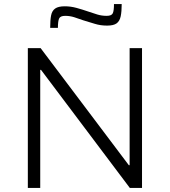

<svg xmlns="http://www.w3.org/2000/svg" viewBox="-20 -925 835 945"><path d="M117 0V-688H180L614 -112H618V-688H679V0H619L182 -581H178V0ZM227 -788Q227 -826 231.5 -849Q236 -872 251.5 -883Q267 -894 299 -894Q328 -894 357 -886Q386 -878 415 -868Q438 -860 459.5 -853.5Q481 -847 505 -847Q529 -847 535 -859.5Q541 -872 541 -905H579Q579 -868 574 -844.5Q569 -821 554 -810Q539 -799 507 -799Q475 -799 447.5 -807.5Q420 -816 390 -825Q368 -833 346 -840Q324 -847 301 -847Q277 -847 271 -834Q265 -821 265 -788Z"/></svg>

Font: Saira SemiExpanded Light
Style: Regular
Weight: 300
Width: 6
Designer: Hector Gatti with collaboration of the Omnibus-Type team
Foundry: Omnibus-Type
Version: Version 1.101